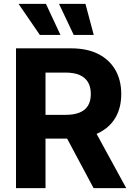

<svg xmlns="http://www.w3.org/2000/svg" viewBox="-20 -979 697 999"><path d="M63.3 0V-727.5H349.8Q432.6 -727.5 490.9 -698.2Q549.1 -668.8 580 -615.4Q610.9 -561.9 610.9 -489.8Q610.9 -417.4 579.7 -365.2Q548.4 -313.1 489.2 -285.4Q429.9 -257.8 346.1 -257.8H154.3V-381.4H320.9Q365.4 -381.4 394.6 -393.6Q423.8 -405.7 438.2 -429.7Q452.5 -453.7 452.5 -489.8Q452.5 -526.2 438.1 -551Q423.6 -575.8 394.4 -588.6Q365.2 -601.4 320.5 -601.4H216.8V0ZM467 0 290 -331.2H455.9L636.9 0ZM187.3 -797.3 76.6 -958.8H219.1L294.5 -797.3ZM363.5 -797.3 287.1 -958.8H424.6L467.8 -797.3Z"/></svg>

Font: Inter V
Style: 
Weight: 400
Designer: Rasmus Andersson
Foundry: rsms
Version: Version 4.000;git-a3f224843